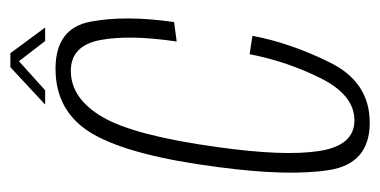

<svg xmlns="http://www.w3.org/2000/svg" viewBox="-201 -528 732 370"><g transform="rotate(-90 165.0 -343.0)"><path d="M113.5 3.5Q191.5 3.5 229.2 -72.5Q267 -148.5 281 -222.5L245.5 -228Q232 -157 199.5 -91.5Q167 -26 118 -26Q69.5 -26 59 -93.8Q48.5 -161.5 66.5 -289.5Q88.5 -449.5 124.2 -511Q160 -572.5 213.5 -572.5Q262 -572.5 272.8 -516Q283.5 -459.5 270 -368.5L307.5 -373.5Q321 -467.5 308.2 -534.8Q295.5 -602 217.5 -602Q133 -602 91.2 -529Q49.5 -456 28 -288.5Q10 -154 22.2 -75.2Q34.5 3.5 113.5 3.5ZM148.5 -622H176L232 -672.5L271 -622H297L247.5 -689H220.5Z"/></g></svg>

Font: Anybody Condensed ExtraLight
Style: Italic
Weight: 250
Width: 3
Italic angle: -10°
Version: Version 1.113;gftools[0.9.25]